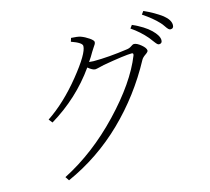

<svg xmlns="http://www.w3.org/2000/svg" viewBox="-117 -931 1234 1126"><g transform="rotate(-15 500.0 -368.5)"><path d="M387.7 -727.5 394.5 -749Q433.6 -747.1 451.2 -741.2Q475.6 -732.4 499 -716.3Q522.5 -700.2 522.5 -690.4Q522.5 -683.6 518.6 -676.8Q514.6 -669.9 506.3 -658.2Q498 -646.5 493.2 -637.7Q478.5 -611.3 460 -585Q481.4 -583 487.3 -583Q578.1 -583 694.3 -599.6Q710 -601.6 722.2 -610.4Q734.4 -619.1 740.2 -619.1Q757.8 -619.1 783.2 -598.1Q808.6 -577.1 808.6 -561.5Q808.6 -553.7 790.5 -541.5Q772.5 -529.3 765.6 -516.6Q663.1 -326.2 511.2 -178.7Q359.4 -31.2 167 54.7L151.4 31.2Q338.9 -64.5 500.5 -234.4Q662.1 -404.3 721.7 -554.7Q726.6 -569.3 714.8 -569.3Q672.9 -569.3 539.1 -545.9Q530.3 -543.9 510.7 -539.1Q491.2 -534.2 484.4 -534.2Q468.8 -534.2 441.4 -556.6Q330.1 -399.4 161.1 -297.9L143.6 -320.3Q252 -392.6 352.1 -516.1Q452.1 -639.6 452.1 -684.6Q452.1 -705.1 387.7 -727.5ZM745.1 -711.9 758.8 -730.5Q829.1 -699.2 866.2 -663.1Q903.3 -627 903.3 -599.6Q903.3 -579.1 883.8 -579.1Q877.9 -579.1 872.1 -585Q866.2 -590.8 855 -606Q843.8 -621.1 836.9 -629.9Q796.9 -676.8 745.1 -711.9ZM831.1 -773.4 844.7 -792Q906.2 -764.6 952.1 -730.5Q991.2 -699.2 991.2 -668Q991.2 -646.5 971.7 -646.5Q964.8 -646.5 958.5 -652.8Q952.1 -659.2 942.4 -673.8Q932.6 -688.5 923.8 -697.3Q889.6 -734.4 831.1 -773.4Z"/></g></svg>

Font: GenYoMin TW TTF ExtraLight
Style: Regular
Weight: 250
Version: Version 1.300